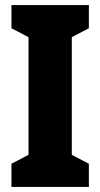

<svg xmlns="http://www.w3.org/2000/svg" viewBox="-20 -734 394 754"><path d="M329 0V-91L262 -126V-588L329 -623V-714H25V-623L92 -588V-126L25 -91V0Z"/></svg>

Font: Noto Sans Lao ExtraCondensed Black
Style: Regular
Weight: 900
Width: 2
Designer: Monotype Design Team
Foundry: Monotype Imaging Inc.
Version: Version 2.003